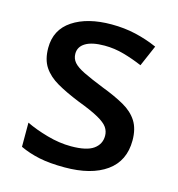

<svg xmlns="http://www.w3.org/2000/svg" viewBox="-89 -627 661 714"><g transform="rotate(15 242.0 -269.5)"><path d="M441 -152Q441 -73 383 -31.5Q325 10 222 10Q165 10 124.5 1.5Q84 -7 50 -23V-116Q85 -99 132.5 -85.5Q180 -72 225 -72Q285 -72 311.5 -91Q338 -110 338 -142Q338 -160 328 -174.5Q318 -189 290.5 -204.5Q263 -220 210 -240Q158 -261 122.5 -281.5Q87 -302 68 -330.5Q49 -359 49 -404Q49 -474 105.5 -511.5Q162 -549 255 -549Q304 -549 347.5 -539Q391 -529 432 -511L397 -430Q362 -445 325 -455.5Q288 -466 250 -466Q202 -466 177 -451Q152 -436 152 -409Q152 -390 164 -376Q176 -362 204.5 -348Q233 -334 283 -314Q333 -295 368.5 -275Q404 -255 422.5 -226Q441 -197 441 -152Z"/></g></svg>

Font: Noto Sans Ethiopic Medium
Style: Regular
Weight: 500
Designer: Monotype Design Team
Foundry: Monotype Imaging Inc.
Version: Version 2.102; ttfautohint (v1.8.4.7-5d5b)